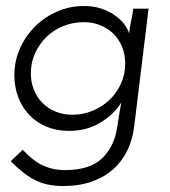

<svg xmlns="http://www.w3.org/2000/svg" viewBox="-20 -429 568 641"><path d="M28 -177Q28 -226 47 -268Q66 -310 98 -341.5Q130 -373 172 -391Q214 -409 260 -409Q293 -409 319 -400Q345 -391 364 -377.5Q383 -364 395 -348Q407 -332 411 -317Q413 -337 417.5 -358Q422 -379 425 -400H476L428 -7Q423 36 405.5 72.5Q388 109 358.5 135.5Q329 162 287 177Q245 192 191 192Q134 192 94.5 171Q55 150 16 109L56 71Q91 109 124.5 124Q158 139 196 139Q280 139 321 99.5Q362 60 371 -4Q373 -12 373.5 -18Q374 -24 377 -41Q377 -44 378.5 -50.5Q380 -57 381 -64.5Q382 -72 383.5 -78.5Q385 -85 385 -87Q362 -49 316.5 -20.5Q271 8 210 8Q169 8 135.5 -6Q102 -20 78 -45Q54 -70 41 -104Q28 -138 28 -177ZM83 -184Q83 -155 93 -129.5Q103 -104 121.5 -85.5Q140 -67 165.5 -56.5Q191 -46 222 -46Q258 -46 290 -59.5Q322 -73 346 -96Q370 -119 384 -150Q398 -181 398 -217Q398 -246 388 -271.5Q378 -297 359.5 -315.5Q341 -334 315.5 -344.5Q290 -355 260 -355Q224 -355 191.5 -342Q159 -329 135 -305.5Q111 -282 97 -251Q83 -220 83 -184Z"/></svg>

Font: Josefin Sans
Style: Italic
Weight: 400
Italic angle: -7.5°
Designer: Santiago Orozco
Foundry: Typemade